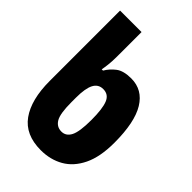

<svg xmlns="http://www.w3.org/2000/svg" viewBox="-227 -852 955 955"><g transform="rotate(45 250.0 -375.0)"><path d="M247 10Q138 10 86.5 -62Q35 -134 35 -265V-760H186V-589Q186 -554 183 -529Q180 -504 177 -489H186Q203 -518 231 -539.5Q259 -561 313 -561Q393 -561 436.5 -490Q480 -419 480 -275Q480 -176 449.5 -113Q419 -50 366.5 -20Q314 10 247 10ZM254 -128Q286 -128 302.5 -160Q319 -192 319 -275Q319 -353 304.5 -389Q290 -425 252 -425Q218 -425 202 -394.5Q186 -364 186 -299V-267Q186 -186 203.5 -157Q221 -128 254 -128Z"/></g></svg>

Font: Noto Sans Mono ExtraCondensed Black
Style: Regular
Weight: 900
Width: 2
Designer: Monotype Design Team
Foundry: Monotype Imaging Inc.
Version: Version 2.014